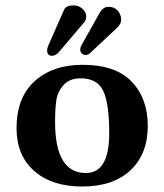

<svg xmlns="http://www.w3.org/2000/svg" viewBox="-20 -678 606 708"><path d="M426.8 -605Q426.8 -590.8 412.6 -576.2L314.5 -484.4Q305.2 -475.1 296.1 -475.1Q287.1 -475.1 281.5 -481Q275.9 -486.8 275.9 -495.1Q275.9 -503.4 280.8 -511.7L348.6 -632.8Q361.8 -653.3 380.9 -652.8Q401.9 -652.8 414.3 -638.4Q426.8 -624 426.8 -605ZM297.9 -617.2Q297.9 -606 292 -597.7L199.7 -488.8Q186 -472.2 171.9 -472.2Q153.8 -472.2 153.8 -492.2Q153.8 -499.5 157.2 -507.8L216.3 -642.1Q223.6 -658.2 251 -658.2Q270 -658.2 283.9 -645.8Q297.9 -633.3 297.9 -617.2ZM41 -205.1Q41 -317.9 107.4 -378.4Q173.8 -439 285.2 -439Q406.2 -439 465.6 -377Q524.9 -314.9 524.9 -213.9Q524.9 -109.9 460.9 -50Q397 9.8 283.2 9.8Q171.4 9.8 106.2 -47.6Q41 -105 41 -205.1ZM277.8 -389.2Q236.8 -389.2 214.8 -365Q192.9 -340.8 188 -309.8Q183.1 -278.8 183.1 -228Q183.1 -40 296.9 -40Q382.8 -40 382.8 -187Q382.8 -295.9 360.8 -342.5Q338.9 -389.2 277.8 -389.2Z"/></svg>

Font: Linux Biolinum O
Style: Bold
Weight: 700
Designer: Philipp H. Poll
Foundry: Philipp H. Poll
Version: Version 1.3.2